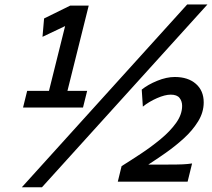

<svg xmlns="http://www.w3.org/2000/svg" viewBox="-20 -793 925 838"><path d="M796.9 -773.4H885.3L163.1 24.4H75.2ZM818.4 -79.6 798.8 0H494.1L510.7 -67.9Q549.8 -92.3 595.2 -122.3Q640.6 -152.3 681.6 -186.3Q722.7 -220.2 748.8 -256.8Q774.9 -293.5 774.9 -331.1Q774.9 -351.1 763.7 -365.5Q752.4 -379.9 725.1 -379.9Q700.2 -379.9 665 -364.5Q629.9 -349.1 603.5 -327.6L598.6 -401.9Q625.5 -423.8 666.3 -440.4Q707 -457 742.7 -457Q800.8 -457 835 -427Q869.1 -397 869.1 -346.2Q869.1 -302.7 844.7 -263.2Q820.3 -223.6 782.5 -189.2Q744.6 -154.8 703.1 -125.7Q661.6 -96.7 627.4 -74.7H710Q755.9 -74.7 777.3 -75.7Q798.8 -76.7 818.4 -79.6ZM193.8 -396.5 264.2 -679.2 165.5 -632.3 172.4 -712.4 286.6 -768.6H367.2L274.4 -396.5H360.4L342.3 -323.7H80.6L98.6 -396.5Z"/></svg>

Font: Andika
Style: Bold Italic
Weight: 700
Italic angle: -14°
Designer: Victor Gaultney, Annie Olsen, Julie Remington, Don Collingsworth, Eric Hays, Becca Hirsbrunner
Foundry: SIL International
Version: Version 6.101